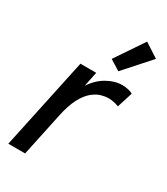

<svg xmlns="http://www.w3.org/2000/svg" viewBox="-195 -875 834 961"><g transform="rotate(30 222.0 -395.0)"><path d="M16.6 0 128.9 -527.3H220.2L195.8 -409.7L191.4 -425.3Q227.5 -485.4 273.9 -512.5Q320.3 -539.6 364.7 -539.6Q382.8 -539.6 399.4 -535.6Q416 -531.7 426.3 -525.9L397.9 -436Q385.3 -441.4 369.6 -444.8Q354 -448.2 336.9 -448.2Q317.9 -448.2 294.4 -441.2Q271 -434.1 246.8 -414.1Q222.7 -394 201.7 -354.7Q180.7 -315.4 167 -251L113.8 0ZM312 -589.4 252.4 -626.5 362.8 -790 444.3 -737.3Z"/></g></svg>

Font: Schibsted Grotesk Medium
Style: Italic
Weight: 500
Italic angle: -12°
Designer: Bakken & Baeck AS, Henrik Kongsvoll
Foundry: Schibsted ASA
Version: Version 1.100;gftools[0.9.25]